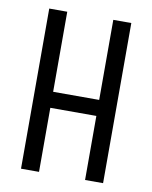

<svg xmlns="http://www.w3.org/2000/svg" viewBox="-74 -681 586 738"><g transform="rotate(10 219.0 -312.5)"><path d="M58.6 -625H128.9V-312.5H308.6V-625H378.9V0H308.6V-250H128.9V0H58.6Z"/></g></svg>

Font: Sudo Variable
Style: Regular
Weight: 400
Monospace: yes
Designer: Jens Kutilek
Foundry: Jens Kutilek
Version: Version 0.040